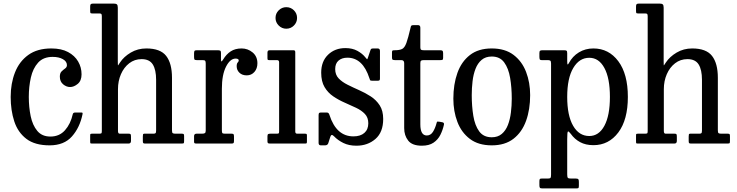

<svg xmlns="http://www.w3.org/2000/svg" viewBox="-20 -800 4107 1070"><path d="M39.5 -260Q39.5 -335 63.5 -396.2Q87.5 -457.5 137.8 -493.8Q188 -530 266 -530Q322 -530 359.2 -510Q396.5 -490 415.5 -457.2Q434.5 -424.5 434.5 -386Q434.5 -350 413.2 -332.5Q392 -315 370.5 -315Q350 -315 331.8 -330.2Q313.5 -345.5 313.5 -373Q313.5 -392.5 323.2 -402Q333 -411.5 343 -418.5Q353 -425.5 353 -437Q353 -457.5 330.5 -470.2Q308 -483 273.5 -483Q221.5 -483 192.5 -451Q163.5 -419 152 -368Q140.5 -317 140.5 -260Q140.5 -203 151 -152.5Q161.5 -102 187.8 -70.5Q214 -39 261 -39Q311 -39 342.2 -74.2Q373.5 -109.5 385.5 -163.5Q387.5 -173 399.5 -173H430.5Q438 -173 439.5 -171.5Q441 -170 440 -164Q425 -89.5 381 -39.8Q337 10 256.5 10Q174.5 10 127 -26.2Q79.5 -62.5 59.5 -123.8Q39.5 -185 39.5 -260Z M534.5 -725H495Q485.5 -725 484 -728Q482.5 -731 482.5 -742.5V-763Q482.5 -773.5 485.8 -776.8Q489 -780 499.5 -780H614Q626 -780 631.2 -775.8Q636.5 -771.5 636.5 -757.5V-459Q636.5 -433.5 638.2 -435.8Q640 -438 649 -452Q670 -484 708.8 -507Q747.5 -530 795.5 -530Q873.5 -530 906 -488.5Q938.5 -447 938.5 -366.5V-74Q938.5 -61.5 942.2 -58.2Q946 -55 957 -55H993.5Q1002 -55 1004 -52.2Q1006 -49.5 1006 -41V-15.5Q1006 -3.5 1003.8 -1.8Q1001.5 0 990 0H789.5Q781 0 778.5 -2.5Q776 -5 776 -14V-39Q776 -45.5 777 -50.2Q778 -55 784 -55H836Q843.5 -55 846.8 -58Q850 -61 850 -73V-355.5Q850 -411 831.5 -440.8Q813 -470.5 769 -470.5Q730 -470.5 700.2 -447.5Q670.5 -424.5 654 -386.5Q637.5 -348.5 637.5 -303V-70Q637.5 -55 647 -55H697Q706 -55 708 -51.8Q710 -48.5 710 -36.5V-15Q710 0 696.5 0H495.5Q485.5 0 484 -1.5Q482.5 -3 482.5 -13.5V-41.5Q482.5 -51 483.8 -53Q485 -55 495 -55H532.5Q541 -55 544.2 -56.8Q547.5 -58.5 547.5 -69V-708.5Q547.5 -718.5 545 -721.8Q542.5 -725 534.5 -725Z M1126.5 -446Q1126.5 -458 1123.2 -461.5Q1120 -465 1108.5 -465H1076.5Q1065.5 -465 1063.5 -469Q1061.5 -473 1061.5 -484V-502.5Q1061.5 -513 1064.2 -516.5Q1067 -520 1077.5 -520H1193.5Q1202 -520 1206.8 -517.8Q1211.5 -515.5 1211.5 -506V-471Q1211.5 -458.5 1214 -457.8Q1216.5 -457 1224 -469Q1241 -497.5 1265.8 -513.8Q1290.5 -530 1326.5 -530Q1361 -530 1387.8 -507.8Q1414.5 -485.5 1414.5 -447.5Q1414.5 -418 1397.8 -399Q1381 -380 1355 -380Q1329.5 -380 1314.2 -394.8Q1299 -409.5 1299 -431Q1299 -446 1304.8 -451.8Q1310.5 -457.5 1310.5 -463Q1310.5 -473.5 1293 -473.5Q1262.5 -473.5 1239.5 -428.2Q1216.5 -383 1216.5 -305.5V-75.5Q1216.5 -64 1218.5 -59.5Q1220.5 -55 1232.5 -55H1271Q1280 -55 1282 -51.2Q1284 -47.5 1284 -38V-15.5Q1284 -6.5 1281.8 -3.2Q1279.5 0 1271 0H1075.5Q1068.5 0 1065 -1.5Q1061.5 -3 1061.5 -9.5V-41Q1061.5 -55 1075.5 -55H1106Q1117 -55 1121.8 -58.2Q1126.5 -61.5 1126.5 -72.5Z M1515.5 -700Q1515.5 -725 1533.2 -742.5Q1551 -760 1575.5 -760Q1600.5 -760 1618 -742.5Q1635.5 -725 1635.5 -700Q1635.5 -675.5 1618 -657.8Q1600.5 -640 1575.5 -640Q1551 -640 1533.2 -657.8Q1515.5 -675.5 1515.5 -700ZM1523.5 -465H1481Q1473.5 -465 1472 -467.2Q1470.5 -469.5 1470.5 -477V-507Q1470.5 -520 1482.5 -520H1616Q1625.5 -520 1625.5 -509.5V-67Q1625.5 -55 1636 -55H1678.5Q1685.5 -55 1688 -53.5Q1690.5 -52 1690.5 -45V-12Q1690.5 -5 1689.2 -2.5Q1688 0 1681 0H1486Q1477.5 0 1474 -2Q1470.5 -4 1470.5 -12V-40Q1470.5 -50 1474.2 -52.5Q1478 -55 1487 -55H1524Q1532.5 -55 1534 -58Q1535.5 -61 1535.5 -69V-453Q1535.5 -465 1523.5 -465Z M2038.5 -364.5Q2001.5 -478.5 1916 -478.5Q1885.5 -478.5 1866.8 -462.5Q1848 -446.5 1848 -415Q1848 -383.5 1867.2 -363.2Q1886.5 -343 1917 -327.8Q1947.5 -312.5 1981.5 -297.5Q2015.5 -282.5 2046 -262.8Q2076.5 -243 2096 -213Q2115.5 -183 2115.5 -137Q2115.5 -63 2072.2 -25.5Q2029 12 1966 12Q1924.5 12 1893.5 -3.2Q1862.5 -18.5 1841.5 -40.5Q1826.5 -56 1821 -38L1809.5 -2Q1805.5 10 1791 10H1768Q1755.5 10 1755.5 -3.5V-157.5Q1755.5 -166.5 1758 -169.8Q1760.5 -173 1769.5 -173H1800Q1808 -173 1811 -169.2Q1814 -165.5 1816 -159.5Q1854.5 -40 1949.5 -40Q1988.5 -40 2010.5 -59.2Q2032.5 -78.5 2032.5 -113Q2032.5 -145 2013.5 -165Q1994.5 -185 1964.5 -199.2Q1934.5 -213.5 1901 -228Q1867.5 -242.5 1837.5 -262.8Q1807.5 -283 1788.8 -314.5Q1770 -346 1770 -395Q1770 -458 1808.2 -495Q1846.5 -532 1905 -532Q1944 -532 1972 -516.5Q2000 -501 2016 -480.5Q2023 -471.5 2025.2 -470Q2027.5 -468.5 2031.5 -482L2044 -519Q2046 -526 2049.2 -528Q2052.5 -530 2062 -530H2084.5Q2097.5 -530 2097.5 -516V-362.5Q2097.5 -354.5 2094.5 -352.2Q2091.5 -350 2083 -350H2055Q2044.5 -350 2042.5 -353.5Q2040.5 -357 2038.5 -364.5Z M2454 -105Q2447.5 -75 2434 -48.2Q2420.5 -21.5 2395.8 -4.8Q2371 12 2331 12Q2277 12 2254.8 -16.5Q2232.5 -45 2232.5 -86V-448Q2232.5 -465 2216.5 -465H2182Q2171.5 -465 2168 -467.5Q2164.5 -470 2164.5 -480V-507Q2164.5 -516.5 2167.2 -518.2Q2170 -520 2179.5 -520Q2206.5 -520 2220.8 -527Q2235 -534 2244.8 -560.8Q2254.5 -587.5 2268 -645.5Q2269.5 -654 2272.2 -657Q2275 -660 2286 -660H2309.5Q2322.5 -660 2322.5 -645.5V-535.5Q2322.5 -525 2327.2 -522.5Q2332 -520 2342 -520H2433Q2442.5 -520 2446 -517Q2449.5 -514 2449.5 -503.5V-477.5Q2449.5 -468.5 2445.8 -466.8Q2442 -465 2433 -465H2343Q2332.5 -465 2327.5 -462.5Q2322.5 -460 2322.5 -448.5V-107Q2322.5 -45 2358.5 -45Q2380 -45 2392.8 -65.2Q2405.5 -85.5 2413 -114Q2414.5 -122 2418 -122.5Q2421.5 -123 2430 -121.5L2446 -118.5Q2456.5 -116 2454 -105Z M2506.5 -250Q2506.5 -330 2529 -393.2Q2551.5 -456.5 2598.8 -493.2Q2646 -530 2720.5 -530Q2794.5 -530 2841.8 -494.2Q2889 -458.5 2911.8 -399.2Q2934.5 -340 2934.5 -270Q2934.5 -190 2911.8 -126.8Q2889 -63.5 2841.8 -26.8Q2794.5 10 2720.5 10Q2646 10 2598.8 -25.8Q2551.5 -61.5 2529 -120.8Q2506.5 -180 2506.5 -250ZM2609 -270Q2609 -208 2617.8 -154.5Q2626.5 -101 2650.5 -68Q2674.5 -35 2720.5 -35Q2754.5 -35 2776.5 -53.8Q2798.5 -72.5 2810.5 -103.5Q2822.5 -134.5 2827.2 -172.8Q2832 -211 2832 -250Q2832 -312 2823 -365.5Q2814 -419 2790 -452Q2766 -485 2720.5 -485Q2686 -485 2664 -466.2Q2642 -447.5 2630 -416.5Q2618 -385.5 2613.5 -347.2Q2609 -309 2609 -270Z M2986 -485V-504Q2986 -515 2990.2 -517.5Q2994.5 -520 3004.5 -520H3122.5Q3134 -520 3137.5 -517.2Q3141 -514.5 3141 -503V-461Q3141 -442.5 3143.2 -441Q3145.5 -439.5 3150 -448Q3170.5 -486.5 3206.2 -508.2Q3242 -530 3287 -530Q3372.5 -530 3425.8 -458.8Q3479 -387.5 3479 -260Q3479 -132.5 3425.8 -61.8Q3372.5 9 3287 9Q3244 9 3213 -7.8Q3182 -24.5 3161 -54Q3149 -70 3145 -67Q3141 -64 3141 -24V172Q3141 187.5 3144.8 191.2Q3148.5 195 3162 195H3188.5Q3199.5 195 3202.8 198.5Q3206 202 3206 214V234.5Q3206 245.5 3203.5 247.8Q3201 250 3190.5 250H3001.5Q2991 250 2988.5 245.8Q2986 241.5 2986 232V212Q2986 202 2988 198.5Q2990 195 2999.5 195H3034Q3046 195 3048.5 190.5Q3051 186 3051 172V-446Q3051 -459 3046.5 -462Q3042 -465 3033.5 -465H2998.5Q2990 -465 2988 -469.5Q2986 -474 2986 -485ZM3141 -260Q3141 -156 3174 -99Q3207 -42 3264 -42Q3317.5 -42 3348.2 -99Q3379 -156 3379 -260Q3379 -364.5 3348.2 -421.2Q3317.5 -478 3264 -478Q3208.5 -478 3174.8 -421.2Q3141 -364.5 3141 -260Z M3576.5 -725H3537Q3527.5 -725 3526 -728Q3524.5 -731 3524.5 -742.5V-763Q3524.5 -773.5 3527.8 -776.8Q3531 -780 3541.5 -780H3656Q3668 -780 3673.2 -775.8Q3678.5 -771.5 3678.5 -757.5V-459Q3678.5 -433.5 3680.2 -435.8Q3682 -438 3691 -452Q3712 -484 3750.8 -507Q3789.5 -530 3837.5 -530Q3915.5 -530 3948 -488.5Q3980.5 -447 3980.5 -366.5V-74Q3980.5 -61.5 3984.2 -58.2Q3988 -55 3999 -55H4035.5Q4044 -55 4046 -52.2Q4048 -49.5 4048 -41V-15.5Q4048 -3.5 4045.8 -1.8Q4043.5 0 4032 0H3831.5Q3823 0 3820.5 -2.5Q3818 -5 3818 -14V-39Q3818 -45.5 3819 -50.2Q3820 -55 3826 -55H3878Q3885.5 -55 3888.8 -58Q3892 -61 3892 -73V-355.5Q3892 -411 3873.5 -440.8Q3855 -470.5 3811 -470.5Q3772 -470.5 3742.2 -447.5Q3712.5 -424.5 3696 -386.5Q3679.5 -348.5 3679.5 -303V-70Q3679.5 -55 3689 -55H3739Q3748 -55 3750 -51.8Q3752 -48.5 3752 -36.5V-15Q3752 0 3738.5 0H3537.5Q3527.5 0 3526 -1.5Q3524.5 -3 3524.5 -13.5V-41.5Q3524.5 -51 3525.8 -53Q3527 -55 3537 -55H3574.5Q3583 -55 3586.2 -56.8Q3589.5 -58.5 3589.5 -69V-708.5Q3589.5 -718.5 3587 -721.8Q3584.5 -725 3576.5 -725Z"/></svg>

Font: Besley* Narrow
Style: Regular
Weight: 400
Width: 4
Designer: Owen Earl
Foundry: indestructible type*
Version: Version 3.000; ttfautohint (v1.8.3)